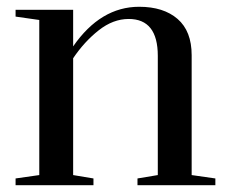

<svg xmlns="http://www.w3.org/2000/svg" viewBox="-20 -547 673 567"><path d="M386 0V-20L446 -30V-382Q446 -491 360 -491Q314 -491 271.5 -457.5Q229 -424 196 -375V-30L256 -20V0H26V-20L96 -30V-488L26 -498V-518H196V-410Q277 -527 391 -527Q463 -527 504.5 -491Q546 -455 546 -384V-30L616 -20V0Z"/></svg>

Font: Prata
Style: Regular
Weight: 400
Designer: Cyreal (www.cyreal.org)
Foundry: Cyreal (www.cyreal.org)
Version: Version 1.010